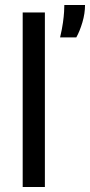

<svg xmlns="http://www.w3.org/2000/svg" viewBox="-20 -750 361 770"><path d="M71 0V-700H160V0ZM221 -600Q229 -634 232.5 -659.5Q236 -685 237 -702.5Q238 -720 238 -730H321Q321 -696 310.5 -660.5Q300 -625 286 -600Z"/></svg>

Font: Bricolage Grotesque SemiCondensed
Style: Regular
Weight: 400
Width: 4
Designer: Mathieu Triay
Foundry: Atelier Triay
Version: Version 1.001;gftools[0.9.33.dev8+g029e19f]